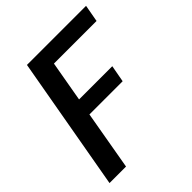

<svg xmlns="http://www.w3.org/2000/svg" viewBox="-193 -818 940 940"><g transform="rotate(-45 277.5 -347.5)"><path d="M22.9 0 146 -694.8H555.2L539.1 -606H244.1L207 -395H437L420.9 -307.1H190.9L137.2 0Z"/></g></svg>

Font: SVN-Poppins Medium
Style: Italic
Weight: 500
Italic angle: -10°
Designer: Ninad Kale (Devanagari), Jonny Pinhorn (Latin)
Foundry: Indian Type Foundry
Version: Version 3.002 2017